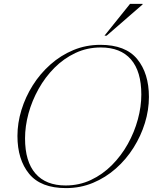

<svg xmlns="http://www.w3.org/2000/svg" viewBox="-20 -955 792 985"><path d="M744 -457.5Q744 -391 723.5 -324.2Q703 -257.5 665.2 -197.5Q627.5 -137.5 574.8 -90.8Q522 -44 457.2 -17Q392.5 10 318.5 10Q189.5 10 129.5 -63.2Q69.5 -136.5 69.5 -257.5Q69.5 -324 90 -390.8Q110.5 -457.5 148.2 -517.5Q186 -577.5 238.8 -624.2Q291.5 -671 356.2 -698Q421 -725 495 -725Q624 -725 684 -651.8Q744 -578.5 744 -457.5ZM108.5 -245Q108.5 -126 162 -64.8Q215.5 -3.5 316.5 -3.5Q386.5 -3.5 446.5 -31.8Q506.5 -60 554.2 -108Q602 -156 635.8 -216.5Q669.5 -277 687.2 -342.5Q705 -408 705 -470Q705 -589 651.8 -650.2Q598.5 -711.5 497 -711.5Q427 -711.5 367 -683.2Q307 -655 259.2 -607Q211.5 -559 177.8 -498.5Q144 -438 126.2 -372.8Q108.5 -307.5 108.5 -245ZM516 -772 647 -935H711.5V-932L527 -772Z"/></svg>

Font: Newsreader 72pt ExtraLight
Style: Italic
Weight: 275
Italic angle: -17°
Designer: Hugues Gentile
Foundry: Production Type
Version: Version 1.003; ttfautohint (v1.8.3)